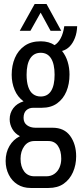

<svg xmlns="http://www.w3.org/2000/svg" viewBox="-20 -744 403 953"><path d="M132 189Q95 189 67 171.5Q39 154 23.5 123Q8 92 8 55Q8 13 27 -19.5Q46 -52 79 -68Q54 -81 41 -104Q28 -127 28 -152Q28 -183 46 -207Q64 -231 97 -241Q67 -263 52.5 -298Q38 -333 38 -373Q38 -419 54 -456.5Q70 -494 102 -516.5Q134 -539 182 -539Q203 -539 220.5 -534Q238 -529 251 -520Q269 -531 281.5 -554.5Q294 -578 299 -614H363Q362 -582 352 -556Q342 -530 326 -513.5Q310 -497 288 -491Q307 -467 316 -437Q325 -407 325 -374Q325 -327 309.5 -290Q294 -253 263.5 -231Q233 -209 187 -209H145Q124 -209 110.5 -196.5Q97 -184 97 -159Q97 -135 114 -122.5Q131 -110 156 -110H241Q299 -110 328.5 -69Q358 -28 358 32Q358 75 342 111Q326 147 296 168Q266 189 221 189ZM151 131H210Q233 131 250 119Q267 107 275.5 87Q284 67 284 44Q284 4 267.5 -20Q251 -44 220 -44H151Q119 -44 100.5 -18.5Q82 7 82 44Q82 83 100 107Q118 131 151 131ZM182 -265Q216 -265 233.5 -292.5Q251 -320 251 -373Q251 -426 233.5 -454Q216 -482 182 -482Q148 -482 130 -454Q112 -426 112 -373Q112 -338 120 -313.5Q128 -289 144 -277Q160 -265 182 -265ZM78 -591 152 -724H211L284 -591H231L165 -712H199L131 -591Z"/></svg>

Font: Archivo ExtraCondensed
Style: Regular
Weight: 400
Width: 2
Designer: Hector Gatti
Foundry: Omnibus-Type
Version: Version 2.001